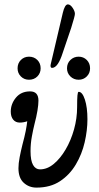

<svg xmlns="http://www.w3.org/2000/svg" viewBox="-20 -841 449 874"><path d="M146 13Q112 13 88 -9Q64 -31 64 -75Q64 -97 69.5 -125.5Q75 -154 82 -182Q92 -219 97 -244.5Q102 -270 104 -289Q87 -283 70 -283Q51 -283 40 -296.5Q29 -310 29 -333Q29 -368 52.5 -396.5Q76 -425 117 -425Q155 -425 155 -383Q155 -365 150.5 -337.5Q146 -310 137 -276Q131 -252 125 -219.5Q119 -187 119 -153Q119 -110 130.5 -90Q142 -70 162 -70Q195 -70 225 -95Q255 -120 279 -161Q303 -202 317 -252Q331 -302 331 -353Q331 -390 332.5 -406.5Q334 -423 338 -423Q355 -423 366.5 -387.5Q378 -352 378 -298Q378 -248 365.5 -193.5Q353 -139 325 -92Q297 -45 253 -16Q209 13 146 13ZM217 -532Q210 -532 210 -542Q210 -544 210.5 -546Q211 -548 211 -549L266 -783Q275 -821 289 -821Q300 -821 310.5 -805.5Q321 -790 321 -778Q321 -768 304 -714L266 -602Q244 -532 217 -532ZM112 -478Q90 -478 75 -493Q60 -508 60 -530Q60 -553 75 -568Q90 -583 112 -583Q135 -583 150 -568Q165 -553 165 -530Q165 -508 150 -493Q135 -478 112 -478ZM338 -478Q316 -478 300.5 -493Q285 -508 285 -530Q285 -553 300.5 -568Q316 -583 338 -583Q360 -583 375 -568Q390 -553 390 -530Q390 -508 375 -493Q360 -478 338 -478Z"/></svg>

Font: Junicode
Style: Italic
Weight: 400
Italic angle: -11°
Designer: Peter S. Baker
Version: Version 2.100; ttfautohint (v1.8.4)